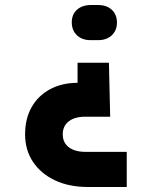

<svg xmlns="http://www.w3.org/2000/svg" viewBox="-20 -575 640 765"><path d="M341 -415Q307 -415 286.5 -434.5Q266 -454 266 -486Q266 -518 287 -536.5Q308 -555 342 -555H371Q405 -555 425.5 -536Q446 -517 446 -485Q446 -454 425.5 -434.5Q405 -415 371 -415ZM330 170Q255 170 199 143.5Q143 117 111.5 70Q80 23 80 -40Q80 -102 106 -148Q132 -194 179.5 -219.5Q227 -245 289 -245V-325H414L419 -110H319Q278 -110 254 -91.5Q230 -73 230 -40Q230 -7 254 11.5Q278 30 320 30H485V170Z"/></svg>

Font: NKDuy Mono ExtraBold
Style: Regular
Weight: 800
Monospace: yes
Designer: NKDuy
Foundry: NKDuy
Version: Version 2.251; ttfautohint (v1.8.4.7-5d5b)